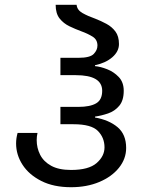

<svg xmlns="http://www.w3.org/2000/svg" viewBox="-20 -780 607 810"><path d="M279.8 9.8Q206.1 9.8 154.1 -16.6Q102.1 -43 75 -85Q47.9 -127 47.9 -174.8Q47.9 -196.8 54.2 -219.2H138.2Q134.8 -204.1 134.8 -189Q134.8 -155.8 149.4 -127Q164.1 -98.1 196 -80.6Q228 -63 279.8 -63Q354 -63 387.5 -92Q420.9 -121.1 420.9 -158.2Q420.9 -199.2 393.1 -227.5Q365.2 -255.9 290 -255.9H234.9V-329.1H311Q359.9 -329.1 385.5 -344Q411.1 -358.9 411.1 -397Q411.1 -462.9 299.8 -462.9H234.9V-536.1H311Q359.9 -536.1 375.5 -552.5Q391.1 -568.8 391.1 -587.9Q391.1 -612.8 370.6 -625.5Q350.1 -638.2 323.2 -647.9Q297.9 -657.2 272.9 -669.2Q248 -681.2 231.4 -702.1Q214.8 -723.1 214.8 -759.8H303.2Q305.2 -737.8 328.1 -724.9Q351.1 -711.9 381.8 -701.2Q405.8 -691.9 429 -679.4Q452.1 -667 467 -647Q481.9 -627 481.9 -594.2Q481.9 -563 453.9 -538.6Q425.8 -514.2 380.9 -504.9V-501Q403.8 -499 431.9 -488Q460 -477.1 481 -455.1Q502 -433.1 502 -397Q502 -356 482.9 -333.5Q463.9 -311 436 -301.5Q408.2 -292 380.9 -288.1V-284.2Q439.9 -273.9 476.1 -243.4Q512.2 -212.9 512.2 -155.8Q512.2 -109.9 481.7 -72Q451.2 -34.2 398.7 -12.2Q346.2 9.8 279.8 9.8Z"/></svg>

Font: Kurinto Seri
Style: Regular
Weight: 400
Designer: Kurinto was developed by Clint Goss from a range of fonts that are compatible with the SIL Open Font License Version 1.1
Foundry: Clinton F. Goss
Version: Version 2.196; July 25, 2020